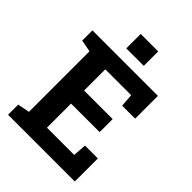

<svg xmlns="http://www.w3.org/2000/svg" viewBox="-253 -1022 1144 1144"><g transform="rotate(45 319.5 -449.5)"><path d="M27.3 0V-85.4L103 -100.1V-610.4L27.3 -625V-710.9H579.1V-519H469.7L463.4 -601.1H245.6V-422.4H486.3V-312.5H245.6V-109.4H475.1L481.4 -194.3H589.8V0ZM245.6 -777.8V-899.4H393.1V-777.8Z"/></g></svg>

Font: Roboto Slab LO
Style: Bold
Weight: 700
Designer: Google
Version: Version 2.000